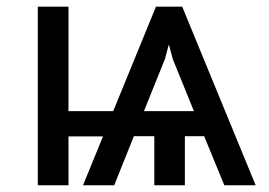

<svg xmlns="http://www.w3.org/2000/svg" viewBox="-20 -548 795 568"><path d="M182.6 -219.2H314.9L441.4 -528.3H519L736.3 0H643.6L584 -145H526.9V0H436.5V-145H376L317.9 0H225.6L284.7 -144.5H182.6V0H91.8V-528.3H182.6ZM405.8 -219.2H553.7L491.2 -373L479.5 -416.5L467.8 -373Z"/></svg>

Font: Noboto
Style: Regular
Weight: 400
Designer: Google
Version: Version 2.001101; 2014